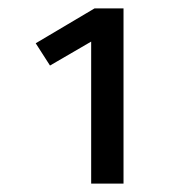

<svg xmlns="http://www.w3.org/2000/svg" viewBox="-20 -759 440 457"><path d="M274 -739H205L65 -656L99 -603L197 -660V-322H274Z"/></svg>

Font: FiraGO Unicode
Style: Regular
Weight: 400
Designer: bBox Type
Foundry: bBox Type GmbH
Version: Version 1.001;PS 001.001;hotconv 1.0.88;makeotf.lib2.5.64775